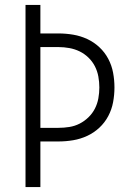

<svg xmlns="http://www.w3.org/2000/svg" viewBox="-20 -755 540 775"><path d="M83 0V-735H143V-620H216Q246 -620 275.5 -615Q305 -610 332 -597.5Q359 -585 381 -564.5Q403 -544 417 -517.5Q431 -491 436.5 -461.5Q442 -432 442 -402Q442 -372 436.5 -342.5Q431 -313 417 -286.5Q403 -260 381 -239.5Q359 -219 332 -206.5Q305 -194 275.5 -189Q246 -184 216 -184H143V0ZM143 -239H216Q238 -239 260 -242.5Q282 -246 301.5 -256Q321 -266 337 -281.5Q353 -297 363 -316.5Q373 -336 377 -358Q381 -380 381 -402Q381 -424 377 -446Q373 -468 363 -487.5Q353 -507 337 -522.5Q321 -538 301.5 -547.5Q282 -557 260 -561Q238 -565 216 -565H143Z"/></svg>

Font: Iosevka Fixed Light
Style: Regular
Weight: 300
Monospace: yes
Designer: Belleve Invis
Foundry: Belleve Invis
Version: Version 32.3.0